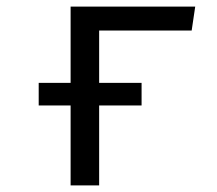

<svg xmlns="http://www.w3.org/2000/svg" viewBox="-20 -560 655 580"><path d="M569.7 -540 559 -467.7H279.5V-309.7H407.7V-241.5H279.5V0H193.3V-241.5H96.9V-309.7H193.3V-540Z"/></svg>

Font: Fira Code
Style: Regular
Weight: 400
Designer: Carrois Corporate, Edenspiekermann AG, Nikita Prokopov
Foundry: Carrois Corporate, Edenspiekermann AG, Nikita Prokopov
Version: Version 5.002